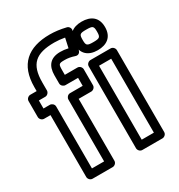

<svg xmlns="http://www.w3.org/2000/svg" viewBox="-193 -891 968 1039"><g transform="rotate(-30 290.5 -371.0)"><path d="M107 -562C107 -676.1 154.2 -717 271 -717C291.1 -717 313.1 -714.8 335.2 -710.8L322.2 -651.3C303.9 -655.4 289.5 -657 273 -657C210.3 -657 183 -621.3 183 -562V-512C183 -496.9 197.3 -487 208 -487H287V-437H208C192.9 -437 183 -422.7 183 -412V-25H107V-412C107 -427.1 92.7 -437 82 -437H42V-487H82C97.1 -487 107 -501.3 107 -512ZM57 -562V-537H17C6.3 -537 -8 -527.1 -8 -512V-412C-8 -401.3 1.9 -387 17 -387H57V0C57 10.7 66.9 25 82 25H208C218.7 25 233 15.1 233 0V-387H312C322.7 -387 337 -396.9 337 -412V-512C337 -522.7 327.1 -537 312 -537H233V-562C233 -605 234.7 -607 273 -607C292 -607 311.8 -603.6 332.9 -596.4C353.4 -589.3 363.2 -604.6 365.4 -614.7L389.4 -724.7C392.3 -737.8 383.9 -751.2 370.8 -754.3C335.9 -762.7 302.6 -767 271 -767C134.4 -767 57 -701.7 57 -562ZM455 -691C496.3 -691 501 -686.7 501 -652C501 -617.7 495.2 -613 455 -613C415.3 -613 411 -618.5 411 -652C411 -686.8 415.1 -691 455 -691ZM455 -741C397.4 -741 361 -712 361 -652C361 -593.8 396.4 -563 455 -563C510.8 -563 551 -589.8 551 -652C551 -713.8 512.1 -741 455 -741ZM418 -25V-487H494V-25ZM368 0C368 10.7 377.9 25 393 25H519C529.7 25 544 15.1 544 0V-512C544 -522.7 534.1 -537 519 -537H393C382.3 -537 368 -527.1 368 -512Z"/></g></svg>

Font: Fog Sans
Style: Outline
Weight: 700
Foundry: Intel Corporation
Version: Version 1.00